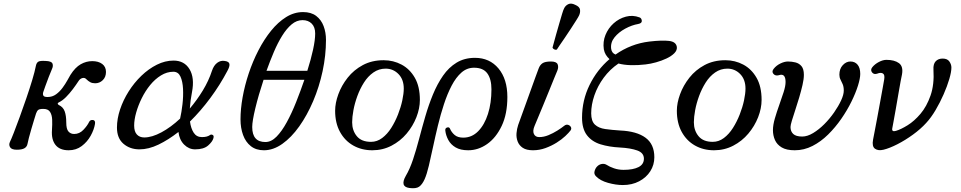

<svg xmlns="http://www.w3.org/2000/svg" viewBox="-20 -809 5248 1049"><path d="M355 12Q306 12 283 -17.5Q260 -47 264 -99V-100Q266 -129 265 -155Q264 -181 253.5 -197.5Q243 -214 217 -214Q196 -214 189 -208.5Q182 -203 177 -189Q173 -176 166 -153.5Q159 -131 151.5 -105Q144 -79 138 -56.5Q132 -34 130 -22Q127 -7 113.5 1Q100 9 72 9Q44 9 35.5 -4Q27 -17 34 -33Q41 -47 55.5 -84Q70 -121 88 -170.5Q106 -220 124 -272.5Q142 -325 156 -371.5Q170 -418 176 -449Q179 -465 188.5 -471.5Q198 -478 229 -476Q261 -475 266.5 -462Q272 -449 264 -432Q257 -416 246.5 -389Q236 -362 227.5 -338Q219 -314 216 -305Q213 -294 217 -286.5Q221 -279 240 -279Q266 -279 286 -293.5Q306 -308 321.5 -329Q337 -350 348 -370Q359 -390 365 -400Q391 -441 421 -458Q451 -475 484 -475Q518 -475 538.5 -459.5Q559 -444 559 -416Q559 -388 541.5 -371Q524 -354 500 -354Q484 -354 473 -360Q462 -366 452 -376Q443 -386 430 -382.5Q417 -379 409 -366Q396 -346 378 -322Q360 -298 340.5 -278.5Q321 -259 302 -250Q295 -247 295.5 -242.5Q296 -238 302 -235Q325 -224 333.5 -200.5Q342 -177 342 -140Q342 -104 354 -90.5Q366 -77 385 -77Q414 -77 435.5 -99.5Q457 -122 467 -143Q473 -155 487.5 -153.5Q502 -152 499 -132Q494 -101 475.5 -67.5Q457 -34 426.5 -11Q396 12 355 12Z M742 7Q690 7 654.5 -23.5Q619 -54 619 -112Q619 -160 636 -211Q653 -262 683 -309.5Q713 -357 752.5 -395Q792 -433 837 -455.5Q882 -478 928 -478Q987 -478 1015.5 -431Q1044 -384 1029 -306Q1020 -260 1017 -216Q1056 -262 1088 -314.5Q1120 -367 1138 -422Q1148 -452 1167 -466Q1186 -480 1208 -476Q1231 -473 1233.5 -459.5Q1236 -446 1222 -421Q1182 -345 1129.5 -274Q1077 -203 1018 -145Q1023 -107 1038.5 -83.5Q1054 -60 1083 -60Q1099 -60 1109.5 -63Q1120 -66 1127 -71Q1133 -76 1141.5 -72Q1150 -68 1146 -54Q1141 -35 1117 -14Q1093 7 1046 7Q1012 7 986 -19Q960 -45 955 -88Q900 -45 846 -19Q792 7 742 7ZM768 -58Q810 -58 862 -86Q914 -114 964 -161Q972 -196 977 -239.5Q982 -283 980 -323.5Q978 -364 966 -390.5Q954 -417 927 -417Q892 -417 859.5 -397Q827 -377 800.5 -344.5Q774 -312 754.5 -272.5Q735 -233 724 -194Q713 -155 713 -123Q713 -90 728 -74Q743 -58 768 -58Z M1422 12Q1379 12 1350.5 -10.5Q1322 -33 1308 -71.5Q1294 -110 1294 -157Q1294 -213 1305.5 -277.5Q1317 -342 1339 -408Q1361 -474 1392 -534Q1423 -594 1461 -641Q1499 -688 1543 -715.5Q1587 -743 1636 -743Q1680 -743 1707.5 -722Q1735 -701 1748 -666.5Q1761 -632 1761 -591Q1761 -506 1742.5 -420Q1724 -334 1691 -256.5Q1658 -179 1615 -118.5Q1572 -58 1522.5 -23Q1473 12 1422 12ZM1430 -33Q1462 -33 1491 -62.5Q1520 -92 1547 -141.5Q1574 -191 1598 -251.5Q1622 -312 1643 -373H1420Q1392 -288 1375 -217.5Q1358 -147 1358 -115Q1358 -33 1430 -33ZM1436 -422H1659Q1679 -485 1690.5 -538Q1702 -591 1702 -626Q1702 -661 1683 -680Q1664 -699 1633 -699Q1601 -699 1573.5 -676Q1546 -653 1521.5 -613.5Q1497 -574 1476 -524.5Q1455 -475 1436 -422Z M2014 12Q1956 12 1910 -14Q1864 -40 1837.5 -88.5Q1811 -137 1811 -204Q1811 -246 1828.5 -294Q1846 -342 1879.5 -384.5Q1913 -427 1962.5 -453.5Q2012 -480 2076 -480Q2129 -480 2174 -456Q2219 -432 2246.5 -384Q2274 -336 2274 -263Q2274 -217 2255 -168.5Q2236 -120 2201.5 -79Q2167 -38 2119 -13Q2071 12 2014 12ZM2007 -34Q2040 -34 2068 -55Q2096 -76 2117.5 -110Q2139 -144 2154.5 -183.5Q2170 -223 2178 -260.5Q2186 -298 2186 -325Q2186 -375 2157 -404.5Q2128 -434 2087 -434Q2050 -434 2020 -413Q1990 -392 1968.5 -358Q1947 -324 1932.5 -284.5Q1918 -245 1911 -207Q1904 -169 1904 -141Q1904 -96 1929.5 -65Q1955 -34 2007 -34Z M2216 218Q2189 214 2185 197Q2181 180 2197 152Q2219 115 2236.5 62.5Q2254 10 2270 -51Q2286 -112 2304 -174Q2322 -236 2345.5 -293Q2369 -350 2400.5 -395.5Q2432 -441 2475 -467Q2518 -493 2575 -493Q2655 -493 2703.5 -435Q2752 -377 2752 -279Q2752 -186 2721 -121Q2690 -56 2641.5 -22Q2593 12 2538 12Q2496 12 2469.5 -3.5Q2443 -19 2429.5 -44Q2416 -69 2413 -95Q2411 -109 2423 -112.5Q2435 -116 2439 -105Q2447 -86 2464 -71.5Q2481 -57 2511 -57Q2558 -57 2592.5 -92Q2627 -127 2646 -186.5Q2665 -246 2665 -321Q2665 -377 2642.5 -408Q2620 -439 2570 -439Q2531 -439 2501 -412.5Q2471 -386 2447.5 -341Q2424 -296 2405.5 -239.5Q2387 -183 2372.5 -123Q2358 -63 2346 -6.5Q2334 50 2323 96.5Q2312 143 2300 170Q2287 199 2270 211Q2253 223 2216 218Z M2892 12Q2856 12 2836 -1.5Q2816 -15 2808 -36.5Q2800 -58 2802 -81.5Q2804 -105 2811 -126Q2815 -137 2826 -167.5Q2837 -198 2851.5 -238Q2866 -278 2880.5 -318.5Q2895 -359 2906.5 -390.5Q2918 -422 2923 -435Q2930 -454 2944 -463.5Q2958 -473 2990 -473Q3020 -473 3026.5 -458Q3033 -443 3025 -423Q3021 -414 3009 -384.5Q2997 -355 2981 -315.5Q2965 -276 2948.5 -236Q2932 -196 2919 -165Q2906 -134 2901 -122Q2889 -94 2897 -77Q2905 -60 2926 -60Q2951 -60 2976.5 -70.5Q3002 -81 3025 -95.5Q3048 -110 3063 -122Q3073 -130 3083.5 -127Q3094 -124 3099 -115Q3104 -106 3097 -96Q3088 -84 3068.5 -65.5Q3049 -47 3021 -29.5Q2993 -12 2960 0Q2927 12 2892 12ZM3022.2 -538Q3015.6 -535.4 3008.2 -539.2Q3000.8 -543 2998.7 -548.7Q2999.8 -552.8 3005.3 -573.3Q3010.8 -593.8 3018.9 -622.7Q3027 -651.6 3035.6 -680.8Q3044.1 -710 3051 -733.1Q3057.9 -756.1 3062 -763.1Q3069.1 -778.7 3085 -786.2Q3100.9 -793.6 3122.2 -782.8Q3146.6 -772.6 3148.9 -756.6Q3151.2 -740.6 3144 -725Q3140.5 -717.1 3127.8 -697.1Q3115.1 -677.1 3098.3 -651.2Q3081.5 -625.3 3064.6 -600.6Q3047.7 -575.8 3035.7 -558.5Q3023.8 -541.2 3022.2 -538Z M3383 202Q3345 202 3302 190Q3259 178 3236 154Q3224 142 3228.5 126Q3233 110 3242 101Q3252 90 3267 87Q3282 84 3295 92Q3310 102 3334.5 110.5Q3359 119 3387 119Q3439 119 3468.5 104Q3498 89 3498 58Q3498 26 3461.5 13Q3425 0 3368 -3Q3308 -6 3261 -20.5Q3214 -35 3187 -70Q3160 -105 3160 -166Q3160 -261 3201 -344.5Q3242 -428 3310 -486Q3298 -497 3290 -510Q3282 -523 3279 -540Q3273 -581 3288 -618Q3303 -655 3332.5 -681.5Q3362 -708 3399.5 -718Q3437 -728 3474 -714Q3485 -710 3486.5 -696Q3488 -682 3467 -678Q3432 -672 3396 -652.5Q3360 -633 3337.5 -605Q3315 -577 3319 -543Q3322 -519 3343 -511Q3384 -540 3430.5 -558Q3477 -576 3528 -582Q3596 -590 3635 -585.5Q3674 -581 3678 -552Q3680 -534 3664 -518Q3648 -502 3621.5 -489.5Q3595 -477 3564.5 -468.5Q3534 -460 3507 -457Q3465 -452 3427 -453Q3389 -454 3359 -462Q3312 -430 3278.5 -384.5Q3245 -339 3227.5 -288Q3210 -237 3210 -190Q3210 -147 3230.5 -128Q3251 -109 3286.5 -104Q3322 -99 3368 -96Q3459 -92 3507 -56.5Q3555 -21 3555 50Q3555 92 3533 126.5Q3511 161 3472 181.5Q3433 202 3383 202Z M3881 12Q3823 12 3777 -14Q3731 -40 3704.5 -88.5Q3678 -137 3678 -204Q3678 -246 3695.5 -294Q3713 -342 3746.5 -384.5Q3780 -427 3829.5 -453.5Q3879 -480 3943 -480Q3996 -480 4041 -456Q4086 -432 4113.5 -384Q4141 -336 4141 -263Q4141 -217 4122 -168.5Q4103 -120 4068.5 -79Q4034 -38 3986 -13Q3938 12 3881 12ZM3874 -34Q3907 -34 3935 -55Q3963 -76 3984.5 -110Q4006 -144 4021.5 -183.5Q4037 -223 4045 -260.5Q4053 -298 4053 -325Q4053 -375 4024 -404.5Q3995 -434 3954 -434Q3917 -434 3887 -413Q3857 -392 3835.5 -358Q3814 -324 3799.5 -284.5Q3785 -245 3778 -207Q3771 -169 3771 -141Q3771 -96 3796.5 -65Q3822 -34 3874 -34Z M4322 12Q4277 12 4251 -3.5Q4225 -19 4214 -44Q4203 -69 4203 -98Q4203 -126 4213.5 -162Q4224 -198 4237.5 -235.5Q4251 -273 4261.5 -306Q4272 -339 4272 -361Q4272 -411 4235 -398Q4216 -393 4205.5 -405.5Q4195 -418 4207 -433Q4221 -451 4243.5 -462Q4266 -473 4285 -473Q4306 -473 4326 -468Q4346 -463 4359 -447.5Q4372 -432 4372 -400Q4372 -377 4364.5 -344.5Q4357 -312 4346.5 -276.5Q4336 -241 4325 -208Q4314 -175 4306.5 -150Q4299 -125 4299 -115Q4299 -91 4314 -77Q4329 -63 4363 -63Q4391 -63 4422.5 -82Q4454 -101 4483.5 -130.5Q4513 -160 4537 -194.5Q4561 -229 4575.5 -260.5Q4590 -292 4590 -314Q4590 -335 4584 -349Q4578 -363 4572 -374.5Q4566 -386 4566 -401Q4566 -433 4584.5 -453Q4603 -473 4626 -473Q4651 -473 4665.5 -455.5Q4680 -438 4680 -405Q4680 -381 4667.5 -341Q4655 -301 4632 -254Q4609 -207 4576.5 -160Q4544 -113 4504.5 -74Q4465 -35 4419 -11.5Q4373 12 4322 12Z M4807 9Q4778 16 4760.5 3.5Q4743 -9 4750 -46Q4752 -57 4758.5 -90Q4765 -123 4773 -166.5Q4781 -210 4789 -253.5Q4797 -297 4803 -330.5Q4809 -364 4811 -376Q4815 -402 4803 -408Q4791 -414 4774 -407Q4755 -400 4744.5 -413.5Q4734 -427 4746 -442Q4760 -459 4782 -470.5Q4804 -482 4823 -482Q4867 -482 4891.5 -464Q4916 -446 4908 -402Q4906 -395 4900.5 -364.5Q4895 -334 4888 -293.5Q4881 -253 4874 -212.5Q4867 -172 4861.5 -143Q4856 -114 4855 -108Q4851 -87 4875 -94Q4902 -102 4938.5 -124.5Q4975 -147 5009 -187Q5043 -227 5064 -287Q5085 -347 5080 -428Q5078 -459 5092 -474Q5106 -489 5130 -489Q5156 -489 5167 -473Q5178 -457 5178 -440Q5178 -416 5166.5 -377Q5155 -338 5135.5 -293.5Q5116 -249 5091.5 -207.5Q5067 -166 5040 -137Q5010 -104 4968 -73.5Q4926 -43 4883 -21Q4840 1 4807 9Z"/></svg>

Font: TsukuhouMincho
Style: Regular
Weight: 400
Designer: Iose
Foundry: Typographish
Version: Version 1.001; ttfautohint (v1.8.3)